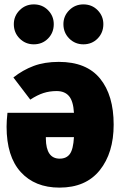

<svg xmlns="http://www.w3.org/2000/svg" viewBox="-20 -836 553 875"><path d="M498 -268Q498 -139 434.5 -60Q371 19 251 19Q139 19 74.5 -52Q10 -123 10 -259Q10 -284 14 -322H317Q314 -375 294.5 -398Q275 -421 238 -421Q206 -421 178 -412Q150 -403 118 -382L41 -483Q84 -517 133.5 -535.5Q183 -554 248 -554Q374 -554 436 -478Q498 -402 498 -268ZM317 -211H189V-204Q190 -113 252 -113Q283 -113 298.5 -134.5Q314 -156 317 -211ZM225 -726Q225 -687 199 -660.5Q173 -634 134 -634Q96 -634 69.5 -660.5Q43 -687 43 -726Q43 -763 69.5 -789.5Q96 -816 134 -816Q173 -816 199 -789.5Q225 -763 225 -726ZM451 -726Q451 -687 425 -660.5Q399 -634 360 -634Q322 -634 295.5 -660.5Q269 -687 269 -726Q269 -763 295.5 -789.5Q322 -816 360 -816Q399 -816 425 -789.5Q451 -763 451 -726Z"/></svg>

Font: Fira Sans Condensed Black
Style: Regular
Weight: 900
Width: 3
Designer: Carrois Corporate & Edenspiekermann AG
Foundry: Carrois Corporate GbR & Edenspiekermann AG
Version: Version 4.203